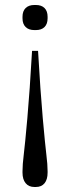

<svg xmlns="http://www.w3.org/2000/svg" viewBox="-20 -536 280 766"><path d="M169.9 -462.9Q169.9 -440.4 157.7 -428.2Q145.5 -416 123 -416H117.2Q94.7 -416 82.3 -428.2Q69.8 -440.4 69.8 -462.9V-469.2Q69.8 -491.7 82.3 -503.9Q94.7 -516.1 117.2 -516.1H123Q145.5 -516.1 157.7 -503.9Q169.9 -491.7 169.9 -469.2ZM69.8 152.8V147Q69.8 120.6 74.7 81.5Q79.6 42.5 89.1 -64.5Q98.6 -171.4 107.9 -333H131.8Q141.1 -171.4 150.6 -64.5Q160.2 42.5 165 81.5Q169.9 120.6 169.9 147V152.8Q169.9 180.2 157.7 195.1Q145.5 210 123 210H117.2Q94.7 210 82.3 194.8Q69.8 179.7 69.8 152.8Z"/></svg>

Font: LT Superior Serif
Style: Regular
Weight: 400
Designer: Daniel Lyons
Foundry: LyonsType
Version: Version 2.120;FEAKit 1.0